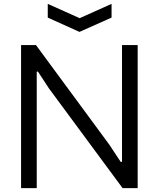

<svg xmlns="http://www.w3.org/2000/svg" viewBox="-20 -973 820 993"><path d="M227 -953 392 -879 557 -953V-882L391 -808L227 -882ZM89 -740H166L546 -224L604 -136H611V-740H692V0H614L233 -516L176 -603L170 -602V0H89Z"/></svg>

Font: Encode Sans Normal
Style: Regular
Weight: 400
Designer: Pablo Impallari, Andres Torresi
Foundry: Pablo Impallari, Andres Torresi
Version: Version 1.000; ttfautohint (v1.00) -l 8 -r 50 -G 200 -x 14 -